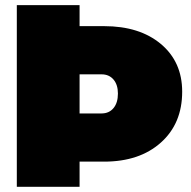

<svg xmlns="http://www.w3.org/2000/svg" viewBox="-20 -721 738 741"><path d="M44.9 0V-701.2H287.1V-620.1H381.8Q518.6 -620.1 600.8 -551.3Q683.1 -482.4 683.1 -367.2Q683.1 -244.1 600.8 -170.7Q518.6 -97.2 381.8 -97.2H287.1V0ZM287.1 -283.2H372.1Q400.9 -283.2 418 -303.7Q435.1 -324.2 435.1 -359.9Q435.1 -394 418 -414.1Q400.9 -434.1 372.1 -434.1H287.1Z"/></svg>

Font: Trueno UltraBlack
Style: Regular
Weight: 950
Designer: Julieta Ulanovsky
Foundry: Julieta Ulanovsky
Version: Version 3.001b | FøM Fix